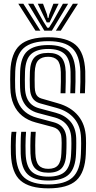

<svg xmlns="http://www.w3.org/2000/svg" viewBox="-20 -1011 522 1040"><path d="M241.5 9.2Q140 9.2 91.5 -32.6Q43 -74.5 39.2 -176Q38.8 -192.5 38.6 -215.8Q38.5 -239 39.5 -261.2Q40.5 -283.5 42.8 -297.2H69Q67.2 -286.8 66.2 -267Q65.2 -247.2 65.1 -223.6Q65 -200 65.8 -177Q69 -86.5 111.2 -49.2Q153.5 -12 241.5 -12Q332.8 -12 373.6 -50.4Q414.5 -88.8 418.2 -177Q418.8 -191.8 419.1 -205.5Q419.5 -219.2 419.6 -233.4Q419.8 -247.5 419 -263.2Q416.8 -328 382.5 -368.8Q348.2 -409.5 287.5 -426.2L197.8 -451Q180 -456 167.8 -466.6Q155.5 -477.2 149 -494.8Q142.5 -512.2 141.8 -537.2Q141 -561.2 141.1 -579.9Q141.2 -598.5 142 -622.2Q143.8 -676.5 167.1 -700.5Q190.5 -724.5 241.2 -724.5Q288.5 -724.5 311.1 -701.1Q333.8 -677.8 336 -621.5Q336.8 -600.8 336.1 -568Q335.5 -535.2 334.5 -505.8H308Q309.2 -536.5 309.8 -567.5Q310.2 -598.5 309.5 -620.8Q307.8 -668 290.5 -685.8Q273.2 -703.5 241.2 -703.5Q206.5 -703.5 188.2 -685.4Q170 -667.2 168.2 -619.5Q167.5 -600.2 167.6 -579.9Q167.8 -559.5 168.2 -538.2Q168.8 -519.5 172.9 -507.2Q177 -495 184.9 -487.9Q192.8 -480.8 203.8 -477.5L293 -451.8Q364.2 -431.8 403.5 -384.1Q442.8 -336.5 445.5 -264.2Q446.2 -250.5 446.1 -235.2Q446 -220 445.6 -204.9Q445.2 -189.8 444.8 -176Q440.5 -77 393.5 -33.9Q346.5 9.2 241.5 9.2ZM241.5 -33Q166.5 -33 130.9 -65.9Q95.2 -98.8 92.2 -178Q91.8 -197.5 91.8 -220Q91.8 -242.5 92.5 -263.1Q93.2 -283.8 95 -297.2H121.2Q119.8 -283 119 -263.2Q118.2 -243.5 118.1 -221.6Q118 -199.8 118.8 -178.8Q121.2 -111.5 150.1 -82.9Q179 -54.2 241.5 -54.2Q306.8 -54.2 334.8 -84Q362.8 -113.8 365.2 -179.2Q366 -194 366.4 -207.2Q366.8 -220.5 366.8 -233.6Q366.8 -246.8 366.2 -261Q365.2 -291.5 354.4 -314.2Q343.5 -337 323.9 -352.1Q304.2 -367.2 276.5 -374.8L185.8 -398.8Q158.2 -406.2 136.9 -422.6Q115.5 -439 102.8 -466.6Q90 -494.2 88.8 -535.8Q88.2 -552.8 88.2 -566.8Q88.2 -580.8 88.4 -594.4Q88.5 -608 89 -623.5Q92 -701.5 128.1 -734.2Q164.2 -767 241.2 -767Q317.2 -767 351.5 -733.5Q385.8 -700 388.8 -622.8Q389.5 -602.2 389 -568.2Q388.5 -534.2 387 -505.8H360.8Q362 -535.5 362.5 -568.6Q363 -601.8 362.2 -622Q359.8 -689.8 330.8 -717.8Q301.8 -745.8 241.2 -745.8Q180 -745.8 149 -718.5Q118 -691.2 115.5 -623Q114.5 -598.5 114.6 -578.8Q114.8 -559 115.2 -536.5Q116.2 -504.8 125.2 -482Q134.2 -459.2 151 -445.1Q167.8 -431 191.8 -424.5L282 -400.2Q330.5 -387.5 360.5 -353.9Q390.5 -320.2 392.8 -262.2Q393.2 -248.2 393.2 -235.8Q393.2 -223.2 392.9 -209.6Q392.5 -196 391.8 -178.2Q388.8 -101.2 354.1 -67.1Q319.5 -33 241.5 -33ZM241.5 -75.5Q193 -75.5 170 -99.2Q147 -123 145 -180Q144.5 -199.5 144.4 -220.2Q144.2 -241 145.1 -260.9Q146 -280.8 147.2 -297.2H173.5Q172.5 -280.8 171.6 -262.1Q170.8 -243.5 170.8 -223Q170.8 -202.5 171.5 -180.5Q173.2 -135 189.9 -115.8Q206.5 -96.5 241.5 -96.5Q277.8 -96.5 294.2 -116.2Q310.8 -136 312.5 -181Q313.2 -200 313.6 -213.1Q314 -226.2 314 -237Q314 -247.8 313.2 -259.2Q312.8 -277 307 -289.9Q301.2 -302.8 290.9 -311Q280.5 -319.2 265.2 -323.2L174 -347.5Q130.8 -359 100.5 -383.4Q70.2 -407.8 53.8 -445.5Q37.2 -483.2 36 -534Q35.2 -559.8 35.2 -580.6Q35.2 -601.5 36 -625Q40 -724 87.9 -766.6Q135.8 -809.2 241.2 -809.2Q341.8 -809.2 389.8 -767.8Q437.8 -726.2 441.8 -624.8Q442.5 -604.5 442 -569.1Q441.5 -533.8 440 -505.8H413.5Q415 -533.2 415.5 -567.8Q416 -602.2 415.2 -623.8Q411.8 -712.2 371.1 -750.1Q330.5 -788 241.2 -788Q150.8 -788 108.4 -750.6Q66 -713.2 62.5 -624Q61.5 -599.8 61.6 -578.5Q61.8 -557.2 62.2 -534.8Q63.8 -490.8 77.5 -458.1Q91.2 -425.5 117 -404.4Q142.8 -383.2 180 -373.2L271 -348.8Q292 -343.2 307 -331.8Q322 -320.2 330.4 -302.4Q338.8 -284.5 339.8 -260.2Q340.2 -247.5 340.2 -235.6Q340.2 -223.8 340 -210.5Q339.8 -197.2 339 -180.2Q336.5 -124.2 314.1 -99.9Q291.8 -75.5 241.5 -75.5ZM79 -990.8H106.5L198.8 -844.8H172.2ZM132.2 -990.8H160.5L213.2 -897.2L236.2 -860.8H245.2L268 -897L320.8 -990.8H349L261 -844.8H220.2ZM184.5 -990.8H213L234.5 -933.2L238.5 -913.8H242.8L247 -933.2L269.2 -990.8H297.5L262.5 -919L248.2 -889.5H233.2L219 -919ZM374.8 -990.8H402.2L309.2 -844.8H282.5Z"/></svg>

Font: Big Shoulders Inline Text Thin ExtraBold
Style: Regular
Weight: 800
Version: Version 2.002